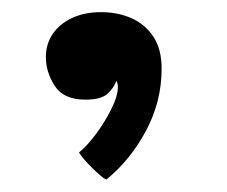

<svg xmlns="http://www.w3.org/2000/svg" viewBox="-20 -169 374 316"><path d="M155 126.5Q151.5 125.5 142.8 117.8Q134 110 124.5 100Q115 90 110 82Q123 71.5 137.8 51.8Q152.5 32 163.2 10.5Q174 -11 174 -26Q174 -32 171.5 -36Q167.5 -24.5 157 -14.8Q146.5 -5 120.5 -5Q84.5 -5 70 -27.8Q55.5 -50.5 55.5 -75Q55.5 -97 67.2 -113.8Q79 -130.5 99.5 -139.8Q120 -149 146 -149Q174 -149 196.5 -139Q219 -129 232.5 -108.5Q246 -88 246 -56Q246 -1.5 220 46.8Q194 95 155 126.5Z"/></svg>

Font: Grandstander Thin
Style: Regular
Weight: 400
Version: Version 1.200